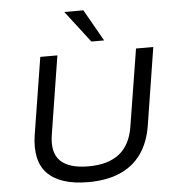

<svg xmlns="http://www.w3.org/2000/svg" viewBox="-61 -998 969 1063"><g transform="rotate(-5 423.0 -466.0)"><path d="M388 9Q307 9 250 -10Q193 -29 159 -65Q125 -101 114 -154Q103 -207 113 -274L182 -705H277L208 -271Q192 -171 240 -124.5Q288 -78 395 -78Q505 -78 567 -127Q629 -176 645 -276L714 -705H810L742 -276Q727 -181 681.5 -117.5Q636 -54 562 -22.5Q488 9 388 9ZM471 -765 336 -941H442L542 -765Z"/></g></svg>

Font: Nunito Sans 7pt SemiExpanded
Style: Italic
Weight: 400
Width: 6
Italic angle: -9°
Designer: Vernon Adams
Foundry: Vernon Adams
Version: Version 3.101;gftools[0.9.27]